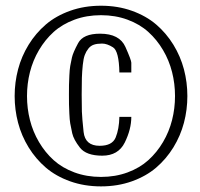

<svg xmlns="http://www.w3.org/2000/svg" viewBox="-20 -663 713 684"><path d="M447.8 -246.6Q447.8 -202.6 424.6 -155.5Q401.4 -108.4 344.2 -108.4Q287.1 -108.4 264.6 -137.2Q242.2 -166 237.3 -188.2Q232.4 -210.4 230.2 -223.4Q228 -236.3 227.1 -257.1Q226.1 -277.8 225.8 -290.8Q225.6 -303.7 225.6 -325.7Q225.6 -347.7 225.8 -360.6Q226.1 -373.5 227.1 -394.3Q228 -415 230.2 -428Q232.4 -440.9 236.3 -458.3Q240.2 -475.6 258.3 -509.3Q276.4 -543 336.4 -543Q405.8 -543 426.8 -495.8Q447.8 -448.7 447.8 -439.5V-404.8H405.3Q403.8 -481 382.6 -494.4Q361.3 -507.8 343.8 -507.8Q326.2 -507.8 314.5 -503.9Q302.7 -500 294.7 -489.7Q286.6 -479.5 282 -467Q277.3 -454.6 274.9 -431.6Q272.5 -408.7 271.7 -385.7Q271 -362.8 271 -325.7Q271 -288.6 271.7 -265.6Q272.5 -242.7 277.8 -193.1Q283.2 -143.6 335 -143.6Q379.9 -143.6 392.1 -173.3Q404.3 -203.1 405.3 -246.6ZM450 -17.1Q399.4 1 339.8 1Q280.3 1 229.7 -17.1Q179.2 -35.2 143.3 -65.9Q107.4 -96.7 82 -137.9Q56.6 -179.2 44.4 -225.6Q32.2 -272 32.2 -320.8Q32.2 -369.6 44.4 -416Q56.6 -462.4 82 -503.7Q107.4 -544.9 143.3 -575.7Q179.2 -606.4 229.7 -624.5Q280.3 -642.6 339.8 -642.6Q399.4 -642.6 450 -624.5Q500.5 -606.4 536.4 -575.7Q572.3 -544.9 597.7 -503.7Q623 -462.4 635.3 -416Q647.5 -369.6 647.5 -320.8Q647.5 -272 635.3 -225.6Q623 -179.2 597.7 -137.9Q572.3 -96.7 536.4 -65.9Q500.5 -35.2 450 -17.1ZM245.1 -48.8Q288.6 -32.7 339.8 -32.7Q391.1 -32.7 434.6 -48.8Q478 -64.9 508.5 -92.5Q539.1 -120.1 560.8 -157Q582.5 -193.8 593 -235.4Q603.5 -276.9 603.5 -320.8Q603.5 -364.7 593 -406.2Q582.5 -447.8 560.8 -484.6Q539.1 -521.5 508.5 -549.1Q478 -576.7 434.6 -592.8Q391.1 -608.9 339.8 -608.9Q288.6 -608.9 245.1 -592.8Q201.7 -576.7 171.1 -549.1Q140.6 -521.5 118.9 -484.6Q97.2 -447.8 86.7 -406.2Q76.2 -364.7 76.2 -320.8Q76.2 -276.9 86.7 -235.4Q97.2 -193.8 118.9 -157Q140.6 -120.1 171.1 -92.5Q201.7 -64.9 245.1 -48.8Z"/></svg>

Font: Oswald-Light
Style: Light
Weight: 300
Designer: vernon adams
Foundry: vernon adams
Version: Version ; ttfautohint (v0.92.18-e454-dirty) -l 8 -r 50 -G 20